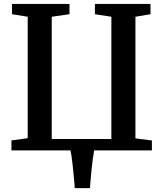

<svg xmlns="http://www.w3.org/2000/svg" viewBox="-20 -763 828 974"><path d="M436.5 191.5H359Q359 183 357.2 163.2Q355.5 143.5 353 118.2Q350.5 93 347.8 68.2Q345 43.5 342.2 25Q339.5 6.5 337.5 0H38V-50.5L120.5 -62V-678L41 -691V-743H332.5V-691L242.5 -678V-58H545V-678L461.5 -691V-743H743.5V-691L667 -678V-61L750.5 -50.5V0H457.5Q454 19.5 450.8 43.5Q447.5 67.5 444.8 93.2Q442 119 440 144.5Q438 170 436.5 191.5Z"/></svg>

Font: Merriweather 28pt SemiBold
Style: Regular
Weight: 600
Version: Version 2.100